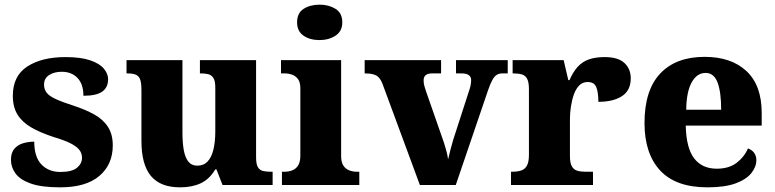

<svg xmlns="http://www.w3.org/2000/svg" viewBox="-20 -794 3328 824"><path d="M238 10Q159 10 113 -6Q67 -22 47 -49Q27 -76 27 -108Q27 -139 42 -156Q57 -173 80 -179.5Q103 -186 127 -186Q127 -120 158 -88Q189 -56 239 -56Q289 -56 310.5 -74Q332 -92 332 -117Q332 -137 319.5 -152Q307 -167 280.5 -180Q254 -193 210 -206Q152 -225 113.5 -247.5Q75 -270 55 -302.5Q35 -335 35 -383Q35 -468 97 -508.5Q159 -549 261 -549Q327 -549 367.5 -535Q408 -521 426 -499Q444 -477 444 -454Q444 -419 419 -401Q394 -383 338 -383Q338 -433 312.5 -459.5Q287 -486 245 -486Q213 -486 191 -472Q169 -458 169 -431Q169 -411 180 -396.5Q191 -382 219 -369Q247 -356 297 -340Q346 -324 384 -303Q422 -282 443 -250Q464 -218 464 -170Q464 -88 406.5 -39Q349 10 238 10Z M753 10Q668 10 627.5 -39Q587 -88 587 -189V-407Q587 -436 582 -451.5Q577 -467 564 -473Q551 -479 526 -479H523V-536H763V-226Q763 -183 768.5 -151Q774 -119 788 -101Q802 -83 827 -83Q854 -83 871 -101Q888 -119 896 -152.5Q904 -186 904 -231V-418Q904 -446 896 -459Q888 -472 874 -475.5Q860 -479 842 -479H838V-536H1079V-119Q1079 -90 1086.5 -77Q1094 -64 1108 -60.5Q1122 -57 1140 -57H1150V0H935L909 -67H904Q879 -25 841.5 -7.5Q804 10 753 10Z M1190 0V-57H1202Q1219 -57 1234.5 -63Q1250 -69 1259.5 -84Q1269 -99 1269 -127V-415Q1269 -441 1259 -454.5Q1249 -468 1233.5 -473.5Q1218 -479 1202 -479H1186V-536H1444V-125Q1444 -98 1453.5 -83.5Q1463 -69 1478.5 -63Q1494 -57 1510 -57H1522V0ZM1351 -622Q1310 -622 1282.5 -641Q1255 -660 1255 -698Q1255 -738 1283 -756Q1311 -774 1352 -774Q1391 -774 1420 -756Q1449 -738 1449 -698Q1449 -660 1420 -641Q1391 -622 1351 -622Z M1622 -433Q1615 -451 1606 -461Q1597 -471 1582 -475Q1567 -479 1545 -479V-536H1873V-479H1835Q1816 -479 1807 -471.5Q1798 -464 1798 -449Q1798 -437 1801 -426Q1804 -415 1807 -406L1873 -217Q1880 -198 1886 -179.5Q1892 -161 1896.5 -143.5Q1901 -126 1903 -110Q1908 -131 1914 -154.5Q1920 -178 1925 -194L1991 -398Q1996 -412 1999 -424.5Q2002 -437 2002 -451Q2002 -464 1992 -471.5Q1982 -479 1961 -479H1937V-536H2159V-479H2136Q2123 -479 2113 -473.5Q2103 -468 2094 -452.5Q2085 -437 2075 -408L1936 0H1782Z M2173 0V-57H2177Q2200 -57 2216 -62Q2232 -67 2241 -82.5Q2250 -98 2250 -129V-411Q2250 -441 2242.5 -455.5Q2235 -470 2220 -474.5Q2205 -479 2183 -479H2180V-536H2399L2419 -450H2424Q2439 -485 2459 -507Q2479 -529 2507 -539Q2535 -549 2575 -549Q2633 -549 2660 -523.5Q2687 -498 2687 -458Q2687 -406 2649.5 -381.5Q2612 -357 2548 -357Q2548 -398 2539 -420Q2530 -442 2502 -442Q2480 -442 2465.5 -427Q2451 -412 2442.5 -387.5Q2434 -363 2430 -335.5Q2426 -308 2426 -285V-124Q2426 -95 2434 -80.5Q2442 -66 2457 -61.5Q2472 -57 2491 -57H2525V0Z M3016 10Q2880 10 2813 -62.5Q2746 -135 2746 -266Q2746 -407 2813.5 -478.5Q2881 -550 3004 -550Q3118 -550 3183.5 -489Q3249 -428 3249 -309V-255H2923Q2925 -159 2959 -114.5Q2993 -70 3056 -70Q3108 -70 3141 -95Q3174 -120 3190 -157Q3207 -151 3216.5 -138Q3226 -125 3226 -107Q3226 -78 3204.5 -51Q3183 -24 3137 -7Q3091 10 3016 10ZM3075 -323Q3075 -399 3059.5 -440Q3044 -481 3008 -481Q2971 -481 2948.5 -440.5Q2926 -400 2925 -323Z"/></svg>

Font: Noto Serif Kannada ExtraBold
Style: Regular
Weight: 800
Version: Version 2.003